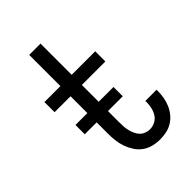

<svg xmlns="http://www.w3.org/2000/svg" viewBox="-218 -831 936 936"><g transform="rotate(-45 250.0 -363.5)"><path d="M321 8Q297 8 273 2Q249 -4 229.5 -18Q210 -32 196.5 -52.5Q183 -73 175 -95.5Q167 -118 164 -142Q161 -166 161 -190V-450H51V-520H161V-735H239V-520H401V-450H239V-190Q239 -176 240 -161.5Q241 -147 244.5 -133.5Q248 -120 254 -106.5Q260 -93 269.5 -83Q279 -73 293 -67.5Q307 -62 321 -62Q340 -62 357.5 -71Q375 -80 385 -96.5Q395 -113 399 -132Q403 -151 403 -170Q403 -171 402.5 -173Q402 -175 402 -176H480Q480 -174 480 -171.5Q480 -169 480 -166Q480 -144 476 -122Q472 -100 463 -79.5Q454 -59 439.5 -41.5Q425 -24 406 -12.5Q387 -1 365 3.5Q343 8 321 8ZM79 -270V-334H341V-270Z"/></g></svg>

Font: Zed Mono
Style: Regular
Weight: 400
Monospace: yes
Designer: Belleve Invis
Foundry: Belleve Invis
Version: Version 1.0.0; ttfautohint (v1.8.4)